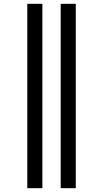

<svg xmlns="http://www.w3.org/2000/svg" viewBox="-20 -843 540 1006"><path d="M298 143H377V-823H298ZM123 143H202V-823H123Z"/></svg>

Font: Iosevka SS09
Style: Regular
Weight: 400
Monospace: yes
Designer: Belleve Invis
Foundry: Belleve Invis
Version: Version 5.2.1; ttfautohint (v1.8.3)